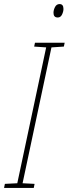

<svg xmlns="http://www.w3.org/2000/svg" viewBox="-45 -924 338 944"><path d="M267 -880Q267 -904 248 -904Q233 -904 225.5 -889.5Q218 -875 218 -861Q218 -838 239 -838Q253 -838 260 -852.5Q267 -867 267 -880ZM121 0 125 -20 66 -23 208 -691 269 -695 273 -714H127L123 -695L182 -691L40 -23L-21 -20L-25 0Z"/></svg>

Font: Noto Sans Display SemiCondensed Thin
Style: Italic
Weight: 250
Width: 4
Designer: Monotype Design team
Foundry: Monotype Imaging Inc.
Version: 1.000